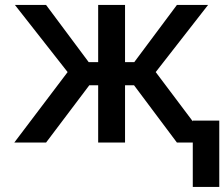

<svg xmlns="http://www.w3.org/2000/svg" viewBox="-20 -565 889 761"><path d="M36.6 0 248 -279.3 39.1 -545.4H162.6L331.5 -318.8H369.1V-545.4H475.6V-318.8H512.2L681.2 -545.4H804.7L597.2 -279.3L744.1 -84V-86.9H849.1V175.8H744.1V0H681.2L511.2 -227.1H475.6V0H369.1V-227.1H334L162.6 0Z"/></svg>

Font: Karasuma Gothic
Style: Regular
Weight: 500
Designer: Rasmus Andersson / Ryoko Nishizuka
Foundry: Genbu
Version: Version 1.00